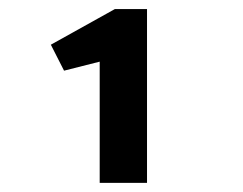

<svg xmlns="http://www.w3.org/2000/svg" viewBox="-20 -669 540 426"><path d="M306.2 -648.9V-263.2H201.2V-532.2L122.1 -512.2L92.8 -569.8L234.9 -648.9Z"/></svg>

Font: InconsolataGo
Style: Bold
Weight: 700
Designer: Raph Levien, Kirill Tkachev(cyreal.org)
Foundry: Raph Levien, Kirill Tkachev(cyreal.org)
Version: Version 1.015; ttfautohint (v0.92) -l 8 -r 50 -G 200 -x 14 -